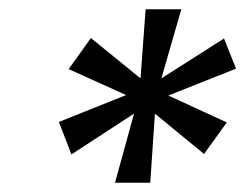

<svg xmlns="http://www.w3.org/2000/svg" viewBox="-20 -754 529 414"><path d="M228 -360 269 -509 134 -421 107 -491 252 -549 128 -605 176 -672 283 -585 294 -734H371L328 -585L463 -671L489 -606L343 -548L469 -490L420 -422L314 -509L304 -360Z"/></svg>

Font: DM Sans 17pt Medium
Style: Italic
Weight: 500
Italic angle: -10°
Version: Version 4.004;gftools[0.9.30]